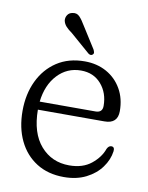

<svg xmlns="http://www.w3.org/2000/svg" viewBox="-74 -669 567 734"><g transform="rotate(10 209.5 -302.0)"><path d="M391.5 -275Q391.5 -226.5 340.5 -226.5H82Q82.5 -136 125.5 -86.8Q168.5 -37.5 236.5 -37.5Q289 -37.5 322 -64.2Q355 -91 366.5 -124.5Q373 -137.5 383 -137.5Q396.5 -137.5 394.5 -120Q390 -86.5 368.2 -56.8Q346.5 -27 309.8 -8.5Q273 10 224 10Q162.5 10 117.8 -18.2Q73 -46.5 49 -96.5Q25 -146.5 25 -212Q25 -277 49.5 -328.5Q74 -380 119.2 -409.8Q164.5 -439.5 227 -439.5Q274.5 -439.5 311.8 -418.8Q349 -398 370.2 -361Q391.5 -324 391.5 -275ZM219 -402.5Q165 -402.5 128 -363Q91 -323.5 83.5 -258H300Q327 -258 327 -284Q327 -334.5 297.5 -368.5Q268 -402.5 219 -402.5ZM199 -573 251.5 -490Q254 -485 255.2 -480Q256.5 -475 252.5 -471Q245.5 -464 235.5 -471L159 -537.5Q144 -548 135.2 -557.8Q126.5 -567.5 124 -579.5Q122.5 -591.5 129 -601.5Q135.5 -611.5 148.5 -613.5Q164.5 -617 175.5 -605.8Q186.5 -594.5 199 -573Z"/></g></svg>

Font: Fraunces 144pt SuperSoft Light
Style: Regular
Weight: 300
Version: Version 1.000;[0bf87f6ff]